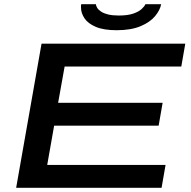

<svg xmlns="http://www.w3.org/2000/svg" viewBox="-20 -895 908 915"><path d="M57 0 178 -687H863L844 -578H288L257 -405H755L736 -296H238L205 -109H769L750 0ZM536 -751Q474 -751 436.5 -767Q399 -783 382.5 -808Q366 -833 366 -859Q366 -864 366 -867.5Q366 -871 367 -875H437Q437 -871 439 -866.5Q441 -862 443 -858Q449 -848 462 -839.5Q475 -831 495.5 -826Q516 -821 546 -821Q588 -821 614.5 -830Q641 -839 655 -852Q669 -865 673 -875H748Q743 -847 719 -818Q695 -789 649.5 -770Q604 -751 536 -751Z"/></svg>

Font: Archivo Expanded Medium
Style: Italic
Weight: 500
Width: 7
Italic angle: -10°
Designer: Hector Gatti
Foundry: Omnibus-Type
Version: Version 2.001